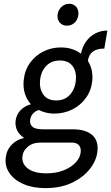

<svg xmlns="http://www.w3.org/2000/svg" viewBox="-20 -745 587 1014"><path d="M220.5 248.5Q153.5 248.5 104.8 227.5Q56 206.5 30.8 170.5Q5.5 134.5 10 90Q14 48.5 40.8 20.2Q67.5 -8 107.5 -16.5Q83 -32.5 71.5 -54.8Q60 -77 62 -103.5Q65 -138 87.5 -161.8Q110 -185.5 143 -194.5Q122 -218 111.8 -249.5Q101.5 -281 105 -320Q110 -373 138 -412.2Q166 -451.5 209 -473Q252 -494.5 301.5 -494.5Q333 -494.5 360 -485.8Q387 -477 407.5 -461.5Q415 -498.5 434.8 -526Q454.5 -553.5 483.5 -568.5Q512.5 -583.5 547 -583.5L531 -488.5Q493.5 -488.5 471.2 -473Q449 -457.5 444 -423.5Q457.5 -402.5 463.8 -376.5Q470 -350.5 467.5 -320Q462.5 -268 434.2 -228.5Q406 -189 362 -167Q318 -145 266 -145Q245.5 -145 224.5 -149.8Q203.5 -154.5 186 -164Q169 -160 155.5 -146.5Q142 -133 139 -111Q136.5 -89 151.5 -75.5Q166.5 -62 208 -62H365.5Q430 -62 464.8 -33.8Q499.5 -5.5 495 50Q491 100 456 145.5Q421 191 360.8 219.8Q300.5 248.5 220.5 248.5ZM224 170.5Q277.5 170.5 317.8 154Q358 137.5 381.2 111.5Q404.5 85.5 406.5 56.5Q408 34 396 21Q384 8 359 8H194.5Q152 8 126 30.5Q100 53 98 85.5Q96.5 123.5 130 147Q163.5 170.5 224 170.5ZM277 -214.5Q308 -214.5 330 -228.5Q352 -242.5 365 -266.5Q378 -290.5 380.5 -320Q385 -367.5 363 -396.5Q341 -425.5 296.5 -425.5Q251 -425.5 223.2 -396Q195.5 -366.5 191.5 -320Q187.5 -275.5 209.2 -245Q231 -214.5 277 -214.5ZM333.5 -609.5Q309.5 -609.5 295.5 -625.8Q281.5 -642 284 -666Q286 -689.5 303.2 -707.2Q320.5 -725 347 -725Q368 -725 382 -709.5Q396 -694 394 -668.5Q391 -641 374.2 -625.2Q357.5 -609.5 333.5 -609.5Z"/></svg>

Font: Karla Medium
Style: Italic
Weight: 500
Italic angle: -8°
Designer: Jonathan Pinhorn
Version: Version 2.001